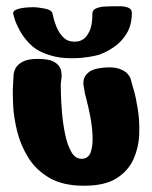

<svg xmlns="http://www.w3.org/2000/svg" viewBox="-20 -593 485 613"><path d="M148 -549Q148 -549 151 -535.5Q154 -522 161.5 -504.5Q169 -487 182.5 -473.5Q196 -460 217 -460Q217 -460 226 -460.5Q235 -461 246 -468Q257 -475 266 -494Q275 -513 275 -549Q275 -561 286.5 -566Q298 -571 312.5 -572Q327 -573 338 -573Q349 -573 364 -573Q379 -573 390.5 -568Q402 -563 401 -549Q400 -511 384 -485.5Q368 -460 347.5 -445.5Q327 -431 311.5 -424.5Q296 -418 296 -418Q296 -418 281 -414.5Q266 -411 241 -408.5Q216 -406 185.5 -408Q155 -410 124 -422Q94 -433 74 -454Q54 -475 42.5 -496.5Q31 -518 26.5 -533.5Q22 -549 22 -549Q21 -558 32.5 -562.5Q44 -567 59 -568.5Q74 -570 85 -570Q101 -570 123.5 -565.5Q146 -561 148 -549ZM23 -346Q23 -346 23.5 -355Q24 -364 30 -375.5Q36 -387 52.5 -396Q69 -405 100 -405Q138 -405 154.5 -394.5Q171 -384 174.5 -369.5Q178 -355 176 -341.5Q174 -328 174 -323Q174 -319 174.5 -293.5Q175 -268 178 -233Q181 -198 188 -164Q195 -130 208 -107.5Q221 -85 242 -86Q263 -87 270 -108Q277 -129 275.5 -160Q274 -191 268 -222Q262 -253 256 -275.5Q250 -298 250 -301Q250 -305 247.5 -315.5Q245 -326 247.5 -339Q250 -352 264 -363Q278 -374 310 -377Q342 -380 360.5 -373.5Q379 -367 387.5 -357Q396 -347 398 -338.5Q400 -330 400 -330Q400 -330 407 -306Q414 -282 420 -244.5Q426 -207 424.5 -165Q423 -123 406.5 -85.5Q390 -48 352.5 -24Q315 0 248 0Q181 0 138 -25Q95 -50 70.5 -89.5Q46 -129 35 -173Q24 -217 22 -256.5Q20 -296 21.5 -321Q23 -346 23 -346Z"/></svg>

Font: Nerko One
Style: Regular
Weight: 400
Designer: Nermin Kahrimanovic
Foundry: Nermin Kahrimanovic
Version: Version 1.101